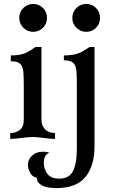

<svg xmlns="http://www.w3.org/2000/svg" viewBox="-20 -707 579 977"><path d="M78 -616Q78 -646 99 -666.5Q120 -687 149 -687Q178 -687 198.5 -666.5Q219 -646 219 -616Q219 -586 198.5 -565.5Q178 -545 149 -545Q120 -545 99 -565.5Q78 -586 78 -616ZM191 -99Q191 -79 197.5 -66Q204 -53 213.5 -45Q223 -37 235.5 -33.5Q248 -30 260 -30V0Q248 0 233.5 -1.5Q219 -3 203 -5Q187 -7 172.5 -8.5Q158 -10 146 -10Q134 -10 119.5 -8.5Q105 -7 89 -5Q73 -3 58.5 -1.5Q44 0 32 0V-30Q59 -30 80 -45Q101 -60 101 -99V-271Q101 -308 99.5 -332.5Q98 -357 91 -370.5Q84 -384 71 -389.5Q58 -395 35 -395V-425Q60 -425 77.5 -428Q95 -431 109 -437Q123 -443 135 -451Q147 -459 161 -468H191ZM461 35Q461 138 414.5 194Q368 250 268 250Q216 250 191.5 235.5Q167 221 167 197Q144 193 133 172Q122 151 122 132Q122 105 143 85Q164 65 199 65Q211 65 228 68V72Q215 77 209 90Q203 103 203 122Q203 153 221 177.5Q239 202 282 202Q332 202 351.5 163.5Q371 125 371 50V-276Q371 -313 369.5 -337.5Q368 -362 361 -375.5Q354 -389 341 -394.5Q328 -400 305 -400V-425Q330 -425 348.5 -428Q367 -431 382 -437Q397 -443 409.5 -451Q422 -459 436 -468H461ZM348 -616Q348 -646 369 -666.5Q390 -687 419 -687Q448 -687 468.5 -666.5Q489 -646 489 -616Q489 -586 468.5 -565.5Q448 -545 419 -545Q390 -545 369 -565.5Q348 -586 348 -616Z"/></svg>

Font: Milonga
Style: Regular
Weight: 400
Designer: Pablo Impallari, Brenda Gallo, Rodrigo Fuenzalida
Foundry: Pablo Impallari, Brenda Gallo, Rodrigo Fuenzalida
Version: Version 1.000; ttfautohint (v0.93) -l 8 -r 50 -G 200 -x 14 -